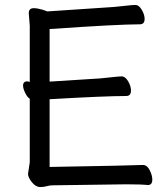

<svg xmlns="http://www.w3.org/2000/svg" viewBox="-20 -738 678 774"><path d="M142 16Q124 16 108.5 -3.5Q93 -23 93 -37L100 -84V-340Q90 -346 81.5 -363.5Q73 -381 73 -393Q73 -410 90 -410L100 -408V-634L96 -685Q96 -705 116 -705Q131 -705 151 -699L171 -692L440 -710Q462 -712 488 -715Q514 -718 526 -718Q540 -718 551.5 -698.5Q563 -679 563 -662Q563 -640 544 -640Q456 -640 180 -621V-409L385 -422Q407 -424 433 -427Q459 -430 471 -430Q485 -430 496.5 -410.5Q508 -391 508 -373Q508 -351 489 -351Q404 -351 180 -338V-65Q523 -71 555 -73H556Q573 -73 583.5 -52Q594 -31 594 -14Q594 8 576 8Q552 5 489 5L195 9Q180 9 168.5 12.5Q157 16 142 16Z"/></svg>

Font: LXGW WenKai Lite
Style: Bold
Weight: 700
Designer: LXGW / Fontworks Inc.
Foundry: LXGW / Fontworks Inc.
Version: Version 1.330;April 28, 2024